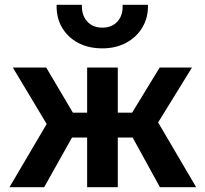

<svg xmlns="http://www.w3.org/2000/svg" viewBox="-20 -782 857 802"><path d="M344 0V-207.5H206V-311.5H344V-500H472V-311.5H609V-207.5H472V0ZM19.5 0 175 -264 33.5 -500H173L312.5 -264L164.5 0ZM648 0 503 -264 647 -500H782L640.5 -270.5L799.5 0ZM407.5 -580Q349.5 -580 306 -603.2Q262.5 -626.5 238.8 -667.5Q215 -708.5 216.5 -762H322Q320.5 -719 343.8 -692.8Q367 -666.5 407.5 -666.5Q448 -666.5 471.2 -692.8Q494.5 -719 492 -762H598Q599.5 -709.5 575.2 -668.2Q551 -627 507.5 -603.5Q464 -580 407.5 -580Z"/></svg>

Font: Geologica Medium
Style: Regular
Weight: 500
Designer: Sindre Bremnes, Frode Helland
Foundry: Monokrom Skriftforlag AS
Version: Version 1.010;gftools[0.9.28]